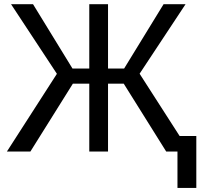

<svg xmlns="http://www.w3.org/2000/svg" viewBox="-20 -731 967 926"><path d="M576.7 -327.6H501V0H410.6V-327.6H331.5L126.5 0H13.2L254.4 -375L33.2 -710.9H139.2L329.6 -400.4H410.6V-710.9H501V-400.4H578.6L769 -710.9H875L653.3 -375.5L894.5 0H781.7ZM926.8 175.3H835.9V-75.2H926.8Z"/></svg>

Font: Roboto Web
Style: Regular
Weight: 400
Designer: Google
Version: Version 1.200310; 2013